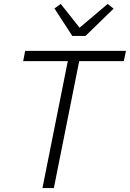

<svg xmlns="http://www.w3.org/2000/svg" viewBox="-20 -957 661 977"><path d="M415 -774H348L257 -914L289 -937L385 -816L528 -937L558 -913ZM610 -646H383L254 0H196L325 -646H98L108 -698H621Z"/></svg>

Font: IBM Plex Sans Light
Style: Italic
Weight: 300
Italic angle: -11.31°
Designer: Mike Abbink, Paul van der Laan, Pieter van Rosmalen
Foundry: Bold Monday
Version: Version 3.0